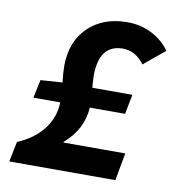

<svg xmlns="http://www.w3.org/2000/svg" viewBox="-75 -717 750 788"><g transform="rotate(10 300.0 -323.5)"><path d="M15 0 32 -84Q99 -112 138 -161.5Q177 -211 179 -275H67L83 -351L174 -357Q169 -397 169 -424Q169 -527 231 -587Q293 -647 394 -647Q449 -647 495.5 -623.5Q542 -600 571 -559L484 -487Q447 -537 394 -537Q295 -537 295 -405Q295 -397 296.5 -378.5Q298 -360 298 -357H465L449 -275H302Q297 -185 222 -119L220 -115H478L457 0Z"/></g></svg>

Font: TypoPRO Source Code Pro
Style: Bold Italic
Weight: 700
Italic angle: -11°
Monospace: yes
Designer: Paul D. Hunt, Teo Tuominen
Foundry: Adobe Systems Incorporated
Version: Version 1.030;PS 1.0;hotconv 1.0.84;makeotf.lib2.5.63406